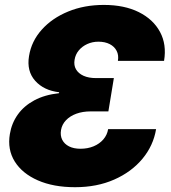

<svg xmlns="http://www.w3.org/2000/svg" viewBox="-20 -758 702 788"><path d="M288.1 10.3Q199.2 10.3 135.3 -17.8Q71.3 -45.9 40.5 -95.2Q9.8 -144.5 20.5 -208Q27.8 -252.4 53 -287.8Q78.1 -323.2 120.8 -346.2Q163.6 -369.1 222.2 -375.5L222.7 -379.4Q159.7 -386.7 124.3 -426.5Q88.9 -466.3 99.1 -527.8Q108.9 -588.9 151.4 -636.2Q193.8 -683.6 259.8 -710.7Q325.7 -737.8 406.2 -737.8Q490.2 -737.8 549.6 -708.3Q608.9 -678.7 636.7 -627Q664.6 -575.2 653.3 -508.3H463.9Q467.8 -531.7 458.7 -549.3Q449.7 -566.9 430.4 -576.9Q411.1 -586.9 383.8 -586.9Q359.4 -586.9 338.4 -577.4Q317.4 -567.9 303.5 -551.3Q289.6 -534.7 286.1 -512.7Q282.2 -490.2 292 -473.4Q301.8 -456.5 322.8 -447Q343.8 -437.5 374 -437.5H447.3L424.8 -300.8H351.6Q319.3 -300.8 293.2 -291.3Q267.1 -281.7 250.7 -264.4Q234.4 -247.1 230.5 -224.6Q226.6 -201.7 235.4 -184.3Q244.1 -167 263.4 -157.2Q282.7 -147.5 310.1 -147.5Q339.8 -147.5 364 -157.5Q388.2 -167.5 404.1 -185.8Q419.9 -204.1 423.8 -228H620.6Q609.4 -160.2 564.5 -106.2Q519.5 -52.2 448.7 -21Q377.9 10.3 288.1 10.3Z"/></svg>

Font: Inter 18pt Black
Style: Italic
Weight: 900
Italic angle: -9.3988°
Designer: Rasmus Andersson
Foundry: rsms
Version: Version 4.001;git-66647c0bb